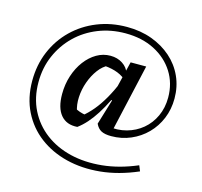

<svg xmlns="http://www.w3.org/2000/svg" viewBox="-121 -806 1202 1142"><g transform="rotate(15 479.5 -234.5)"><path d="M820 138Q702 189 591 200Q480 211 384 187Q288 163 215.5 108Q143 53 102 -29.5Q61 -112 61 -217Q61 -315 96 -398Q131 -481 194 -542.5Q257 -604 341.5 -638Q426 -672 524 -672Q608 -672 677.5 -646.5Q747 -621 798.5 -575.5Q850 -530 878 -468Q906 -406 906 -333Q906 -267 882.5 -210Q859 -153 817 -110.5Q775 -68 719 -44Q663 -20 599 -20Q560 -20 538 -31.5Q516 -43 503 -71L550 -226L539 -231L598 -474H694L597 -47L563 -72Q626 -62 681 -77Q736 -92 778 -127Q820 -162 844 -214Q868 -266 868 -329Q868 -417 824.5 -485.5Q781 -554 704 -593.5Q627 -633 525 -633Q435 -633 357.5 -602Q280 -571 222.5 -515Q165 -459 132 -383.5Q99 -308 99 -219Q99 -123 137 -47.5Q175 28 242 78.5Q309 129 398 150.5Q487 172 591.5 161.5Q696 151 806 104ZM391 -21Q325 -16 289 -59Q253 -102 253 -187Q253 -247 270.5 -300.5Q288 -354 318.5 -394.5Q349 -435 388.5 -458Q428 -481 473 -481Q516 -481 548 -460Q580 -439 590 -406L586 -367Q557 -391 518.5 -402.5Q480 -414 433 -415L476 -421Q443 -406 416.5 -370.5Q390 -335 373.5 -289Q357 -243 354.5 -195Q352 -147 366 -107L345 -129Q382 -107 423 -102L398 -91Q434 -120 463.5 -155.5Q493 -191 520 -238Q547 -285 574 -348L594 -337Q545 -216 495.5 -138.5Q446 -61 391 -21Z"/></g></svg>

Font: Piazzolla Thin
Style: Bold
Weight: 700
Version: Version 2.005